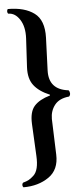

<svg xmlns="http://www.w3.org/2000/svg" viewBox="-61 -739 429 986"><g transform="rotate(-5 153.5 -246.5)"><path d="M99.1 58.1 90.8 -107.9Q87.9 -169.9 114 -199.5Q140.1 -229 195.8 -245.1V-249Q140.6 -272 114.3 -306.4Q87.9 -340.8 90.8 -398.9L99.1 -547.9Q102.1 -607.9 78.1 -645Q54.2 -682.1 19 -682.1Q14.2 -686 14.2 -694.1Q14.2 -702.1 19 -706.1Q105 -706.1 154.5 -669.4Q204.1 -632.8 201.2 -543L194.8 -373Q191.9 -274.9 293 -263.2Q298.8 -257.3 299.3 -247.6Q299.8 -237.8 293 -231Q242.2 -226.1 218.5 -196Q194.8 -166 194.8 -124L201.2 60.1Q204.1 138.2 150.1 175.5Q96.2 212.9 19 212.9Q14.2 208 14.2 200.9Q14.2 193.8 19 189Q37.1 184.1 48.6 178Q60.1 171.9 74.5 158.4Q88.9 145 95 120.1Q101.1 95.2 99.1 58.1Z"/></g></svg>

Font: Linux Biolinum
Style: Bold
Weight: 700
Designer: Philipp H. Poll
Foundry: Philipp H. Poll
Version: Version 1.3.2 ; ttfautohint (v0.9)